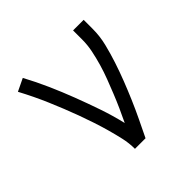

<svg xmlns="http://www.w3.org/2000/svg" viewBox="-142 -656 783 783"><g transform="rotate(-45 250.0 -264.0)"><path d="M210 0Q210 -33 202.5 -66Q195 -99 186 -131Q177 -163 166.5 -194.5Q156 -226 144.5 -257.5Q133 -289 120.5 -320Q108 -351 95 -381.5Q82 -412 67.5 -442Q53 -472 37 -502L91 -528Q118 -478 141 -426Q164 -374 184.5 -320.5Q205 -267 223.5 -213Q242 -159 255 -104Q269 -133 282 -162Q295 -191 307 -221Q319 -251 330.5 -281Q342 -311 351 -342Q360 -373 366.5 -404.5Q373 -436 373 -468V-520H434V-468Q434 -426 424 -385.5Q414 -345 401 -305.5Q388 -266 373 -227.5Q358 -189 341.5 -150.5Q325 -112 307 -74.5Q289 -37 271 0Z"/></g></svg>

Font: Iosevka Curly Light
Style: Regular
Weight: 300
Monospace: yes
Designer: Belleve Invis
Foundry: Belleve Invis
Version: Version 22.1.2; ttfautohint (v1.8.4)